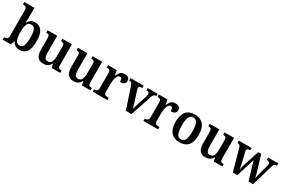

<svg xmlns="http://www.w3.org/2000/svg" viewBox="134 -2055 5010 3360"><g transform="rotate(30 2638.5 -375.0)"><path d="M357 10Q303 10 268.5 -14.5Q234 -39 214 -78H207L184 0H16V-48H23Q41 -48 58 -53Q75 -58 85 -73Q95 -88 95 -119V-645Q95 -688 73.5 -700Q52 -712 22 -712H16V-760H220V-583Q220 -565 219 -541Q218 -517 217 -494Q216 -471 214 -458H219Q239 -497 272.5 -522Q306 -547 360 -547Q450 -547 498 -480.5Q546 -414 546 -270Q546 -124 497 -57Q448 10 357 10ZM325 -58Q376 -58 398 -113Q420 -168 420 -271Q420 -376 398 -428Q376 -480 324 -480Q264 -480 241.5 -427.5Q219 -375 219 -270Q219 -167 241.5 -112.5Q264 -58 325 -58Z M841 10Q762 10 723.5 -37.5Q685 -85 685 -187V-419Q685 -462 668.5 -475Q652 -488 619 -488H616V-536H810V-204Q810 -137 826.5 -101Q843 -65 889 -65Q939 -65 961 -108Q983 -151 983 -222V-420Q983 -466 964.5 -477Q946 -488 918 -488H915V-536H1108V-113Q1108 -69 1127 -58.5Q1146 -48 1174 -48H1181V0H1007L989 -76H985Q960 -28 924 -9Q888 10 841 10Z M1452 10Q1373 10 1334.5 -37.5Q1296 -85 1296 -187V-419Q1296 -462 1279.5 -475Q1263 -488 1230 -488H1227V-536H1421V-204Q1421 -137 1437.5 -101Q1454 -65 1500 -65Q1550 -65 1572 -108Q1594 -151 1594 -222V-420Q1594 -466 1575.5 -477Q1557 -488 1529 -488H1526V-536H1719V-113Q1719 -69 1738 -58.5Q1757 -48 1785 -48H1792V0H1618L1600 -76H1596Q1571 -28 1535 -9Q1499 10 1452 10Z M1837 0V-48H1841Q1872 -48 1892.5 -60.5Q1913 -73 1913 -120V-420Q1913 -464 1893.5 -476Q1874 -488 1844 -488H1840V-536H2013L2031 -437H2035Q2056 -487 2085 -517Q2114 -547 2172 -547Q2223 -547 2247 -524.5Q2271 -502 2271 -465Q2271 -385 2165 -385Q2165 -426 2155.5 -446Q2146 -466 2119 -466Q2098 -466 2082.5 -447.5Q2067 -429 2057 -399.5Q2047 -370 2042.5 -336.5Q2038 -303 2038 -273V-115Q2038 -71 2057.5 -59.5Q2077 -48 2106 -48H2133V0Z M2360 -438Q2350 -468 2335 -478Q2320 -488 2290 -488V-536H2556V-488H2536Q2488 -488 2488 -450Q2488 -439 2490.5 -428.5Q2493 -418 2497 -407L2558 -219Q2569 -185 2579 -149Q2589 -113 2594 -88Q2599 -108 2608.5 -139.5Q2618 -171 2629 -202L2691 -396Q2696 -412 2698.5 -425Q2701 -438 2701 -450Q2701 -488 2650 -488H2638V-536H2839V-488H2823Q2799 -488 2787 -473Q2775 -458 2760 -413L2621 0H2507Z M2862 0V-48H2866Q2897 -48 2917.5 -60.5Q2938 -73 2938 -120V-420Q2938 -464 2918.5 -476Q2899 -488 2869 -488H2865V-536H3038L3056 -437H3060Q3081 -487 3110 -517Q3139 -547 3197 -547Q3248 -547 3272 -524.5Q3296 -502 3296 -465Q3296 -385 3190 -385Q3190 -426 3180.5 -446Q3171 -466 3144 -466Q3123 -466 3107.5 -447.5Q3092 -429 3082 -399.5Q3072 -370 3067.5 -336.5Q3063 -303 3063 -273V-115Q3063 -71 3082.5 -59.5Q3102 -48 3131 -48H3158V0Z M3588 10Q3480 10 3418 -59.5Q3356 -129 3356 -270Q3356 -410 3415.5 -479Q3475 -548 3591 -548Q3699 -548 3761 -479Q3823 -410 3823 -270Q3823 -129 3763.5 -59.5Q3704 10 3588 10ZM3590 -48Q3649 -48 3672.5 -104.5Q3696 -161 3696 -270Q3696 -379 3672 -434Q3648 -489 3589 -489Q3530 -489 3506.5 -434Q3483 -379 3483 -270Q3483 -161 3507 -104.5Q3531 -48 3590 -48Z M4117 10Q4038 10 3999.5 -37.5Q3961 -85 3961 -187V-419Q3961 -462 3944.5 -475Q3928 -488 3895 -488H3892V-536H4086V-204Q4086 -137 4102.5 -101Q4119 -65 4165 -65Q4215 -65 4237 -108Q4259 -151 4259 -222V-420Q4259 -466 4240.5 -477Q4222 -488 4194 -488H4191V-536H4384V-113Q4384 -69 4403 -58.5Q4422 -48 4450 -48H4457V0H4283L4265 -76H4261Q4236 -28 4200 -9Q4164 10 4117 10Z M4547 -435Q4538 -467 4523.5 -477.5Q4509 -488 4482 -488H4479V-536H4737V-488H4726Q4698 -488 4684 -479.5Q4670 -471 4670 -446Q4670 -438 4672.5 -426Q4675 -414 4678 -402L4714 -256Q4722 -220 4730.5 -178.5Q4739 -137 4743 -113H4746Q4750 -137 4759.5 -173Q4769 -209 4779 -239L4875 -532H4934L5024 -236Q5033 -208 5042 -171Q5051 -134 5054 -112H5057Q5061 -136 5068 -167Q5075 -198 5086 -236L5128 -389Q5132 -402 5134.5 -416.5Q5137 -431 5137 -439Q5137 -488 5076 -488H5070V-536H5277V-488H5265Q5238 -488 5224 -473.5Q5210 -459 5196 -410L5076 0H4984L4874 -372L4760 0H4668Z"/></g></svg>

Font: Noto Serif Lao SemiCondensed SemiBold
Style: Regular
Weight: 600
Width: 4
Designer: Monotype Design Team
Foundry: Monotype Imaging Inc.
Version: Version 2.003; ttfautohint (v1.8.4.7-5d5b)